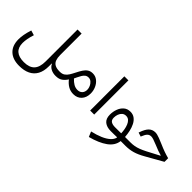

<svg xmlns="http://www.w3.org/2000/svg" viewBox="37 -1474 2563 2563"><g transform="rotate(45 1318.5 -192.0)"><path d="M747.4 -79.5H742.6Q684.4 -79.5 651.7 -98.6Q619 -117.6 606.1 -153.8Q593.2 -189.9 593.2 -239.9V-645.7H516.5V-43.2Q516.5 65.3 467.8 117.3Q419 169.3 316.6 169.3Q220.8 169.3 172.5 126.7Q124.1 84.1 124.1 -0.8Q124.1 -36.5 132.4 -81.9Q140.7 -127.2 157.9 -179.4L88.7 -199.9Q68.8 -137.3 59.8 -88Q50.7 -38.8 50.7 3.6Q50.7 121.3 118 185.3Q185.3 249.2 307.3 249.2Q398.8 249.2 462.5 218.2Q526.3 187.2 559.8 125.8Q593.2 64.4 593.2 -26V-79.9L598.3 -80.9Q615.5 -41.7 655 -20.9Q694.6 0 745.2 0H747.4Z M747.6 -79.5Q739.1 -79.5 736.1 -69.8Q733.2 -60 733.2 -39.9Q733.2 -19.5 736.1 -9.8Q739.1 0 747.6 0Q806.9 0 843 -25.5Q879.1 -51.1 905.8 -93.3Q941 -47.3 985.8 -21.1Q1030.5 5.2 1085.4 5.2Q1158.2 5.2 1201.7 -41.7Q1245.3 -88.6 1245.3 -167.4Q1245.3 -220.3 1223.8 -268Q1202.4 -315.8 1164.2 -346.1Q1126 -376.5 1075.7 -376.5Q1032.9 -376.5 1003.3 -357Q973.7 -337.5 951.3 -303.1Q928.8 -268.7 906.8 -224.5Q886.7 -183.6 866.3 -150.6Q845.9 -117.6 818.3 -98.6Q790.6 -79.5 747.6 -79.5ZM944.4 -149.8 961.5 -186.1Q976 -216.7 990.9 -241.8Q1005.8 -267 1025.7 -282.2Q1045.5 -297.4 1074.5 -297.4Q1104.6 -297.4 1127.7 -277.3Q1150.8 -257.3 1164.1 -227.7Q1177.5 -198.2 1177.5 -168.8Q1177.5 -126.1 1152.7 -100Q1127.9 -73.8 1085.9 -73.8Q1046.4 -73.8 1012.4 -93.5Q978.5 -113.1 944.4 -149.8Z M1476.4 0V-645.7H1400.1V0Z M1908.2 -78Q1878.6 -77.4 1849.2 -77.3Q1819.9 -77.1 1791.2 -77.1Q1744.6 -77.1 1717.3 -94.5Q1690 -111.8 1690 -157.3Q1690 -189.7 1700.9 -220.1Q1711.8 -250.4 1734.1 -270.1Q1756.4 -289.8 1790.6 -289.8Q1823.6 -289.8 1845.8 -269.5Q1867.9 -249.1 1881.2 -216.8Q1894.5 -184.4 1900.8 -147.6Q1907.2 -110.8 1908.2 -78ZM1908 2.6Q1899.2 43.5 1860.3 78.5Q1821.5 113.5 1757.1 141.3Q1692.7 169 1606.4 188.8L1637.2 262.1Q1787.4 222.4 1876.4 158.4Q1965.4 94.3 1976.7 0H2018.8V-79.5H1979Q1975.7 -130.1 1964.4 -181.4Q1953 -232.7 1931.4 -275.4Q1909.8 -318.1 1875.4 -344Q1841.1 -369.9 1792.3 -369.9Q1735.7 -369.9 1698.6 -337.6Q1661.4 -305.4 1643 -254.6Q1624.5 -203.9 1624.5 -148Q1624.5 -71 1668.7 -35.5Q1713 0 1788.1 0Q1816.5 0 1846 -0.4Q1875.6 -0.9 1904.9 -1.9Z M2222.7 -409.9Q2168.5 -409.9 2132.3 -374.5Q2096.1 -339.2 2068.6 -258.5L2065.5 -249.5L2123.2 -231L2126.6 -239.8Q2146.2 -289.9 2167.9 -311.2Q2189.6 -332.6 2222.2 -332.6Q2239.3 -332.6 2267.1 -324.1Q2294.8 -315.6 2345 -294.7Q2390.3 -275.4 2425 -262.9Q2459.8 -250.4 2490.4 -242.3V-237.4L2314.6 -145.1Q2267.2 -121 2229.1 -106.5Q2191 -92 2155.6 -85.8Q2120.1 -79.5 2080.2 -79.5H2019Q2011.6 -79.5 2008.1 -70.4Q2004.6 -61.3 2004.6 -39.9Q2004.6 -18.5 2008.1 -9.3Q2011.6 0 2019 0H2066.9Q2139.8 0 2204.7 -18.9Q2269.5 -37.7 2346.1 -81.7L2586.3 -217.5V-286.2Q2541 -297.7 2495 -314Q2448.9 -330.3 2384.2 -358.6Q2339.1 -378.2 2309.2 -389.3Q2279.2 -400.5 2259 -405.2Q2238.8 -409.9 2222.7 -409.9Z"/></g></svg>

Font: Estedad-FD VF
Style: Regular
Weight: 100
Designer: Amin Abedi
Version: Version 7.3